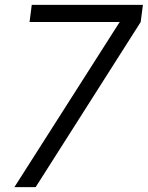

<svg xmlns="http://www.w3.org/2000/svg" viewBox="-20 -766 605 786"><path d="M39 0 470 -676H101L110 -746H565L556 -676L126 0Z"/></svg>

Font: Kosmopol Plus Jakarta Sans Italic It
Style: Regular
Weight: 400
Italic angle: -8.04999°
Designer: Gumpita Rahayu
Foundry: Tokotype
Version: Version 2.006